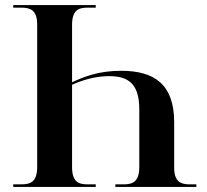

<svg xmlns="http://www.w3.org/2000/svg" viewBox="-20 -734 811 754"><path d="M32 0H356V-10H325C290 -10 263 -18 263 -78V-401C303 -419 353 -435 409 -435C488 -435 527 -401 527 -304V-78C527 -18 499 -10 464 -10H433V0H751V-10H726C692 -10 664 -18 664 -76V-254C664 -402 587 -456 456 -456C367 -456 311 -433 263 -411V-636C263 -696 290 -704 325 -704H356V-714H32V-704H63C97 -704 126 -696 126 -638V-78C126 -18 98 -10 63 -10H32Z"/></svg>

Font: Noto Serif Display SemiBold
Style: Regular
Weight: 600
Designer: Monotype Design Team
Foundry: Monotype Imaging Inc.
Version: Version 2.009